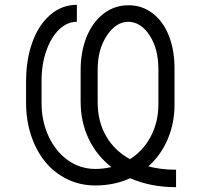

<svg xmlns="http://www.w3.org/2000/svg" viewBox="-20 -759 838 796"><path d="M709.9 -55.4V17Q604.4 17 519.5 -20.2Q453.8 9.9 375 9.9Q311.8 9.9 258 -16.5Q204.2 -43 167.1 -88.6Q130 -134.2 109 -197.3Q88.1 -260.3 88.1 -332.4V-421.9Q88.1 -511.4 114 -583.5Q139.9 -655.5 188.2 -697.3Q236.5 -739 298.7 -739V-668.7Q258.5 -668.7 225.1 -636.7Q191.8 -604.8 172.1 -548.5Q152.3 -492.2 152.3 -423.7V-332.4Q152.3 -256.4 181.5 -193.7Q210.6 -131 261.5 -94.8Q312.5 -58.6 375 -58.6Q408.7 -58.6 441.8 -66.4Q380.7 -114 347.5 -183.8Q314.3 -253.6 314.3 -338.1V-468.8Q314.3 -544.4 338.8 -605.5Q363.3 -666.5 408.7 -701.9Q454.2 -737.2 512.8 -737.2Q569.2 -737.2 612.9 -703.8Q656.6 -670.5 680 -611Q703.5 -551.5 703.5 -475.9V-326.7Q703.8 -248.9 675.4 -182.2Q647 -115.4 594.8 -69.2Q647 -55.4 709.9 -55.4ZM518.8 -99.1Q574.2 -134.2 605.5 -194.1Q636.7 -253.9 636.7 -326.7V-471.6Q636.7 -557.2 600.1 -612.7Q563.6 -668.3 511.7 -668.7Q460.2 -668.3 422.4 -610.6Q384.6 -552.9 384.9 -470.2V-336.6Q384.6 -256.4 419.4 -195.5Q454.2 -134.6 518.8 -99.1Z"/></svg>

Font: Inter Light BETA
Style: Regular
Weight: 300
Designer: Rasmus Andersson
Foundry: rsms
Version: Version 3.011;git-f93a4a705